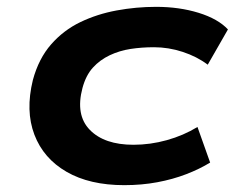

<svg xmlns="http://www.w3.org/2000/svg" viewBox="-20 -531 690 561"><path d="M343 10Q242 10 174.5 -29Q107 -68 80.5 -137.5Q54 -207 76 -297Q93 -360 129.5 -401.5Q166 -443 215 -466.5Q264 -490 321 -500.5Q378 -511 436 -511Q504 -511 560.5 -493.5Q617 -476 646 -445L587 -342Q555 -366 513.5 -379.5Q472 -393 430 -393Q394 -393 361.5 -388Q329 -383 300.5 -369.5Q272 -356 251.5 -333.5Q231 -311 221 -274Q200 -195 242.5 -151.5Q285 -108 370 -108Q419 -108 467.5 -121.5Q516 -135 557 -160L594 -56Q563 -37 524 -22Q485 -7 439.5 1.5Q394 10 343 10Z"/></svg>

Font: Nunito Sans 7pt Expanded
Style: Bold Italic
Weight: 700
Width: 7
Italic angle: -9°
Designer: Vernon Adams
Foundry: Vernon Adams
Version: Version 3.101;gftools[0.9.27]